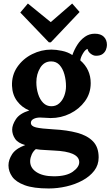

<svg xmlns="http://www.w3.org/2000/svg" viewBox="-20 -797 626 1088"><path d="M256 271Q170 271 120 252.5Q70 234 49 204Q28 174 28 140Q28 109 48.5 77Q69 45 123 25Q82 14 65.5 -10.5Q49 -35 49 -63Q49 -89 70 -121.5Q91 -154 146 -171Q104 -188 77 -224Q50 -260 48 -311Q46 -371 78 -417.5Q110 -464 162 -490Q214 -516 271 -516Q297 -516 331 -509Q365 -502 390 -485Q401 -516 418.5 -543.5Q436 -571 461 -588.5Q486 -606 517 -606Q551 -606 568.5 -588.5Q586 -571 586 -542Q586 -530 580.5 -515.5Q575 -501 561.5 -491Q548 -481 524 -481Q509 -481 494 -492.5Q479 -504 476 -520Q463 -516 450 -494Q437 -472 435 -455Q494 -404 494 -326Q494 -268 461.5 -223.5Q429 -179 377.5 -153.5Q326 -128 267 -128Q254 -128 238 -129.5Q222 -131 207 -131Q185 -131 170 -123Q155 -115 155 -101Q155 -82 184 -75Q213 -68 283 -64Q360 -60 417.5 -44.5Q475 -29 507 4Q539 37 539 95Q539 138 514 170.5Q489 203 447.5 225.5Q406 248 356 259.5Q306 271 256 271ZM271 -195Q298 -195 316.5 -212Q335 -229 344.5 -255Q354 -281 354 -308Q354 -343 345 -375.5Q336 -408 317.5 -428.5Q299 -449 270 -449Q230 -449 208 -413Q186 -377 186 -331Q186 -296 196 -264.5Q206 -233 225 -214Q244 -195 271 -195ZM285 202Q356 202 392.5 176Q429 150 429 122Q429 62 285 56Q263 54 234 53Q205 52 183 48Q168 60 160 78Q152 96 151 113Q149 153 185.5 177.5Q222 202 285 202ZM257 -557 95 -726 138 -777 267 -672H268L389 -777L431 -729L268 -557Z"/></svg>

Font: Lora
Style: Bold
Weight: 700
Designer: Olga Karpushina, Alexei Vanyashin (Cyrillic)
Foundry: Cyreal
Version: Version 3.006; ttfautohint (v1.8.4.7-5d5b);gftools[0.9.30]